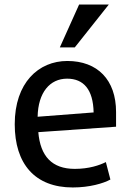

<svg xmlns="http://www.w3.org/2000/svg" viewBox="-20 -813 568 847"><path d="M310 -604H244L329 -793H460ZM492 -254 149 -230C158 -124 209 -68 310 -68C373 -68 419 -84 447 -98L467 -21C436 -4 375 14 301 14C134 14 45 -90 45 -265C45 -448 150 -544 277 -544C410 -544 492 -461 492 -319ZM393 -317C391 -418 349 -466 276 -466C200 -466 148 -405 146 -298Z"/></svg>

Font: Repo Medium
Style: Regular
Weight: 500
Designer: Stefan Peev
Foundry: Context Ltd
Version: Version 1.502